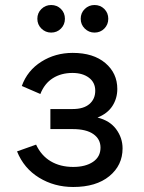

<svg xmlns="http://www.w3.org/2000/svg" viewBox="-20 -734 574 766"><path d="M272 12Q196.5 12 135.8 -25.2Q75 -62.5 48 -130L124 -157Q144.5 -113 182.5 -90.5Q220.5 -68 272 -68Q321 -68 351 -88.2Q381 -108.5 381 -145Q381 -179 352.5 -199Q324 -219 270 -219H181V-299H270Q313.5 -299 336.8 -319Q360 -339 360 -372Q360 -405 334.8 -424Q309.5 -443 269 -443Q224 -443 190.8 -422Q157.5 -401 141 -359L67 -391Q89 -452.5 144.8 -487.8Q200.5 -523 270 -523Q352.5 -523 400.2 -482.5Q448 -442 448 -379Q448 -341.5 428.5 -311.2Q409 -281 369 -265Q418 -253 443.5 -218.5Q469 -184 469 -142Q469 -74.5 416.2 -31.2Q363.5 12 272 12ZM357 -604Q334.5 -604 318.2 -620Q302 -636 302 -659Q302 -682.5 318.2 -698.2Q334.5 -714 357 -714Q380.5 -714 396.2 -698.2Q412 -682.5 412 -659Q412 -636 396.2 -620Q380.5 -604 357 -604ZM184 -604Q161.5 -604 145.2 -620Q129 -636 129 -659Q129 -682.5 145.2 -698.2Q161.5 -714 184 -714Q207.5 -714 223.2 -698.2Q239 -682.5 239 -659Q239 -636 223.2 -620Q207.5 -604 184 -604Z"/></svg>

Font: Undotted
Style: Regular
Weight: 400
Designer: Delve Withrington, Dave Bailey, Thomas Jockin
Foundry: Delve Fonts LLC
Version: Version 4.000